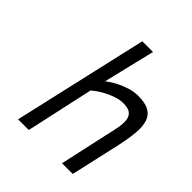

<svg xmlns="http://www.w3.org/2000/svg" viewBox="-199 -841 964 964"><g transform="rotate(45 282.5 -359.0)"><path d="M89 0 253 -718H329L263 -444Q269 -449 285.5 -460Q302 -471 325 -482Q348 -493 375.5 -501.5Q403 -510 433 -510Q482 -510 509.5 -495Q537 -480 547.5 -449Q558 -418 554 -371.5Q550 -325 536 -261L477 0H401L456 -250Q467 -295 473 -329Q479 -363 475 -385.5Q471 -408 455 -419.5Q439 -431 406 -431Q380 -431 354 -422Q328 -413 306 -401.5Q284 -390 267.5 -378Q251 -366 244 -360L165 0Z"/></g></svg>

Font: Panefresco 400wt
Style: Italic
Weight: 400
Foundry: Campivisivi & Chank Co
Version: Version 1.001